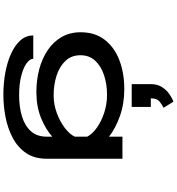

<svg xmlns="http://www.w3.org/2000/svg" viewBox="25 -868 1050 1140"><g transform="rotate(90 550.0 -298.0)"><path d="M526.5 11Q455 11 391 -6Q327 -23 277.5 -56.5Q228 -90 199.8 -139Q171.5 -188 171.5 -252Q171.5 -337 216.2 -394.8Q261 -452.5 337.5 -481.8Q414 -511 508.5 -511Q596 -511 669.2 -485Q742.5 -459 791.5 -420V-500H922.5V-50.5Q922.5 22.5 888.8 72Q855 121.5 799 151.2Q743 181 676 194Q609 207 542 207Q476 207 413.2 195.8Q350.5 184.5 300.2 162Q250 139.5 220.2 106.5Q190.5 73.5 190.5 29.5H329Q329.5 50 356 69.2Q382.5 88.5 431 101Q479.5 113.5 545.5 113.5Q614.5 113.5 670.2 96.8Q726 80 758.8 43.8Q791.5 7.5 791.5 -50.5V-83.5Q747 -43.5 679.5 -16.2Q612 11 526.5 11ZM308 -250.5Q308 -197.5 341 -162.2Q374 -127 428.2 -109.2Q482.5 -91.5 546 -91.5Q600.5 -91.5 651.8 -110.5Q703 -129.5 740.5 -158.5Q778 -187.5 791.5 -217.5V-290.5Q776.5 -320.5 739 -347.5Q701.5 -374.5 650.2 -391.5Q599 -408.5 543 -408.5Q480.5 -408.5 427 -391Q373.5 -373.5 340.8 -338.5Q308 -303.5 308 -250.5ZM615 -668.5V-555H479.5V-668.5Q479.5 -709 498 -736.5Q516.5 -764 541 -780.2Q565.5 -796.5 583.5 -803L620 -744Q598.5 -734 581.2 -718.8Q564 -703.5 564 -668.5Z"/></g></svg>

Font: Trispace Expanded Medium
Style: Regular
Weight: 500
Width: 7
Designer: Tyler Finck
Foundry: Etcetera Type Company
Version: Version 1.210; ttfautohint (v1.8.3)